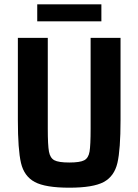

<svg xmlns="http://www.w3.org/2000/svg" viewBox="-20 -864 643 892"><path d="M63 -306V-688H202V-266Q202 -189 207.5 -159.5Q213 -130 232.5 -119.5Q252 -109 302 -109Q352 -109 371.5 -119.5Q391 -130 396 -159.5Q401 -189 401 -266V-688H540V-306Q540 -169 525.5 -107Q511 -45 462 -18.5Q413 8 302 8Q191 8 141.5 -18.5Q92 -45 77.5 -107Q63 -169 63 -306ZM153 -765V-844H451V-765Z"/></svg>

Font: Saira Semi Condensed SemiBold
Style: Regular
Weight: 600
Width: 4
Designer: Hector Gatti with collaboration of the Omnibus-Type team
Foundry: Omnibus-Type
Version: Version 1.001; ttfautohint (v1.8)